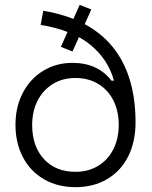

<svg xmlns="http://www.w3.org/2000/svg" viewBox="-20 -760 629 794"><path d="M159 -715.5Q350.5 -683.2 445.5 -566.5Q540.5 -449.8 540.5 -254Q540.5 -173 509.8 -112.5Q479 -52 422.6 -19Q366.2 14 292.2 14Q218.5 14 162 -18.6Q105.5 -51.2 74.8 -110Q44 -168.8 44 -243.5Q44 -318 74.4 -376.1Q104.8 -434.2 158.4 -467.1Q212 -500 279.8 -500Q384.5 -500 440.8 -426.5H451.2Q427.5 -514 354.1 -574.5Q280.8 -635 148.2 -657ZM113 -243.5Q113 -155 161.6 -102.2Q210.2 -49.5 292 -49.5Q345.5 -49.5 386 -74.2Q426.5 -99 448.8 -143Q471 -187 471 -243.5Q471 -300.8 448.8 -344.8Q426.5 -388.8 386 -413.1Q345.5 -437.5 292 -437.5Q238.5 -437.5 198 -412.4Q157.5 -387.2 135.2 -343.2Q113 -299.2 113 -243.5ZM357.5 -720.8 279.8 -547 231.8 -566.2 309.5 -740Z"/></svg>

Font: Space Grotesk Variable
Style: Regular
Weight: 400
Designer: Florian Karsten (Space Grotesk), Colophon Foundry (Space Mono)
Foundry: Florian Karsten
Version: Version 1.106